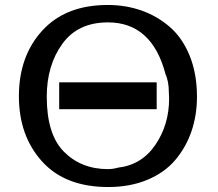

<svg xmlns="http://www.w3.org/2000/svg" viewBox="-20 -733 876 772"><path d="M56 -346Q56 -507 150 -610Q244 -713 413 -713Q486 -713 549.5 -690.5Q613 -668 663.5 -624Q714 -580 743 -508Q772 -436 772 -344Q772 -270 750 -205.5Q728 -141 685 -90Q642 -39 572.5 -10Q503 19 415 19Q242 19 149 -84Q56 -187 56 -346ZM168 -344Q168 -192 237.5 -122.5Q307 -53 414 -53Q434 -53 455 -59Q550 -70 605 -151Q660 -232 660 -337Q660 -341 659.5 -348.5Q659 -356 659 -360Q659 -408 644 -438Q644 -437 645 -437Q590 -643 414 -643Q293 -643 230.5 -556.5Q168 -470 168 -344ZM218 -294V-402H610V-294Z"/></svg>

Font: Coval
Style: Medium
Weight: 500
Foundry: Context Ltd
Version: Version 001.000